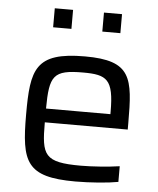

<svg xmlns="http://www.w3.org/2000/svg" viewBox="-52 -753 664 805"><g transform="rotate(5 280.0 -350.0)"><path d="M223 -628V-708H146V-628ZM429 -628V-708H353V-628ZM495 -228V-255C495 -446 486 -518 290 -518C80 -518 65 -444 65 -254C65 -54 88 8 295 8C357 8 433 2 475 -6V-72C428 -65 360 -60 312 -60C158 -60 146 -89 146 -228ZM288 -450C388 -450 417 -433 417 -296V-286H146C147 -425 162 -450 288 -450Z"/></g></svg>

Font: Saira UNSAM
Style: Regular
Weight: 400
Designer: Hector Gatti with collaboration of the Omnibus-Type team
Foundry: Omnibus-Type
Version: Version 0.072;PS 000.072;hotconv 1.0.88;makeotf.lib2.5.64775